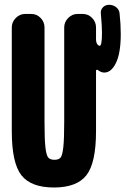

<svg xmlns="http://www.w3.org/2000/svg" viewBox="-20 -790 540 819"><path d="M490.2 -731.4Q495.1 -686.5 495.1 -644.5Q495.1 -564.5 475.1 -522.5Q455.1 -480.5 424.8 -480.5Q411.1 -480.5 397.5 -491.2Q396.5 -493.2 393.1 -492.2Q389.6 -491.2 389.6 -489.3V-230.5Q389.6 -94.7 348.6 -42.5Q307.6 9.8 210 9.8Q112.3 9.8 71.3 -42.5Q30.3 -94.7 30.3 -230.5V-672.9Q30.3 -696.3 47.4 -713.4Q64.5 -730.5 86.9 -730.5H113.3Q136.7 -730.5 153.3 -713.4Q169.9 -696.3 169.9 -672.9V-269.5Q169.9 -195.3 173.8 -161.1Q177.7 -127 186 -117.7Q194.3 -108.4 212.4 -108.4Q230.5 -108.4 238.3 -117.7Q246.1 -127 250 -161.6Q253.9 -196.3 253.9 -269.5V-672.9Q253.9 -696.3 271 -713.4Q288.1 -730.5 310.5 -730.5H333Q356.4 -730.5 373 -713.4Q389.6 -696.3 389.6 -672.9V-620.1Q389.6 -611.3 393.6 -603.5Q399.4 -594.7 405.3 -594.7Q415 -594.7 415 -650.4Q415 -678.7 410.2 -731.4Q408.2 -747.1 418.5 -758.3Q428.7 -769.5 445.3 -769.5Q462.9 -769.5 476.1 -758.8Q489.3 -748 490.2 -731.4Z"/></svg>

Font: Rounded Mgen+ 1m bold
Style: Bold
Weight: 700
Designer: [Source Han Sans]
Ryoko NISHIZUKA  (kana & ideographs); Paul D. Hunt (Latin, Greek & Cyrillic); Wenlong ZHANG  (bopomofo
Version: Version 1.059.20150602